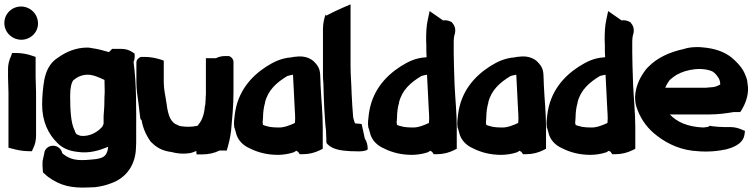

<svg xmlns="http://www.w3.org/2000/svg" viewBox="-25 -699 3471 884"><path d="M-5 -593C-5 -549 32 -516 73 -516C114 -516 150 -548 150 -591C150 -635 114 -669 72 -669C30 -669 -5 -636 -5 -593ZM12 -343C12 -318 14 -297 14 -273V-19L33 -14C52 -9 78 -3 105 -3H122L129 -19C137 -35 141 -54 141 -75V-273C141 -299 139 -320 139 -343V-437L121 -443C101 -450 76 -455 49 -455H31L25 -439C18 -424 12 -404 12 -382Z M169 -217C169 -140 197 -82 239 -41C261 -18 292 -4 330 0C387 9 433 -7 473 -23C470 8 459 23 437 29C423 33 410 35 392 36C327 42 297 36 262 7L260 1L259 -2L258 -5C244 -30 215 -33 197 -22C189 -17 180 -8 179 6L171 43V45C170 60 171 74 172 85L173 95L180 101C186 107 191 111 196 115C252 156 304 168 384 164C393 164 403 163 408 163H409H411C438 160 463 154 486 145C563 118 599 53 601 -18C601 -25 602 -33 602 -43V-88C602 -197 604 -310 590 -413C593 -420 595 -429 595 -438V-452L583 -460C569 -469 552 -474 533 -474H491L484 -466C483 -465 482 -466 477 -459C453 -466 425 -474 394 -478C391 -479 384 -480 377 -480C323 -480 278 -459 244 -435C205 -411 188 -375 179 -332C173 -296 169 -258 169 -217ZM298 -259C298 -295 304 -319 313 -330C330 -344 351 -355 379 -355C405 -355 432 -342 456 -331L457 -285C457 -274 457 -263 456 -254V-253V-252C456 -222 455 -195 452 -165V-163V-129C451 -126 449 -123 447 -117C428 -94 390 -68 345 -74C341 -75 334 -78 328 -81H327C326 -83 321 -90 319 -97V-99L318 -100C301 -133 298 -195 298 -259Z M603 -322C603 -287 608 -256 612 -228C615 -206 618 -177 621 -154L622 -151L627 -145C634 -105 650 -72 671 -44V-45L672 -44C694 -21 722 -4 765 1C790 8 819 11 847 6H849H851C862 3 870 0 879 -4C879 -2 879 7 880 12H887H904C935 12 962 6 986 -6H1013H1019C1027 -33 1035 -63 1039 -97C1044 -154 1050 -211 1050 -275V-415C1050 -425 1043 -435 1030 -441H1022H1013C997 -441 983 -438 969 -431H923V-270C923 -263 923 -259 922 -254V-252V-246C921 -234 921 -218 919 -211L918 -209V-207C915 -171 904 -143 889 -126L888 -125V-122C880 -119 879 -118 871 -118H870L869 -117C839 -113 810 -117 798 -120L797 -122H796C761 -133 749 -166 742 -221C737 -257 729 -287 729 -319V-420L711 -426C691 -432 667 -437 640 -437H631H623C610 -431 603 -422 603 -412Z M1054 -110H1055C1057 -102 1059 -95 1061 -89C1068 -55 1094 -29 1125 -16C1160 2 1204 14 1254 14C1277 14 1305 10 1328 2L1330 1L1333 -1C1335 -2 1336 -3 1339 -5L1347 0C1348 0 1347 0 1348 1L1355 11H1369C1398 11 1425 4 1447 -7L1461 -14V-110C1461 -177 1454 -242 1451 -306L1450 -335C1449 -369 1449 -388 1420 -416C1389 -445 1346 -439 1338 -438C1330 -438 1321 -436 1317 -435C1266 -431 1233 -412 1202 -393C1129 -346 1069 -276 1056 -172C1054 -153 1050 -132 1054 -111ZM1184 -136C1184 -138 1186 -146 1186 -159C1186 -182 1190 -209 1195 -224V-225V-227C1209 -284 1248 -319 1298 -349C1304 -351 1313 -353 1324 -355C1326 -322 1327 -292 1329 -258C1329 -241 1332 -211 1332 -198V-197V-196C1333 -181 1334 -169 1334 -154L1333 -135V-133C1310 -122 1282 -111 1257 -112H1256C1241 -112 1228 -113 1216 -115C1204 -118 1191 -121 1186 -124C1185 -128 1185 -131 1184 -136Z M1462 -350C1462 -338 1463 -327 1464 -315C1465 -277 1466 -239 1468 -200C1471 -168 1471 -133 1476 -98L1478 -41L1483 -35C1508 -9 1552 -5 1588 -3H1589L1628 -2C1649 -2 1667 -7 1668 -12C1668 -28 1665 -46 1655 -60L1640 -128L1622 -130C1618 -130 1614 -130 1610 -131C1606 -138 1604 -148 1601 -159C1598 -193 1596 -228 1594 -267C1593 -311 1589 -354 1589 -396V-679L1552 -663C1534 -655 1512 -645 1487 -632L1477 -627L1474 -632C1467 -613 1462 -590 1462 -565Z M1671 -110H1672C1674 -102 1676 -95 1678 -89C1685 -55 1711 -29 1742 -16C1777 2 1821 14 1871 14C1894 14 1922 10 1945 2L1947 1L1950 -1C1952 -2 1953 -3 1956 -5L1964 0C1965 0 1964 0 1965 1L1972 11H1986C2015 11 2042 4 2064 -7L2078 -14V-111C2078 -179 2071 -243 2068 -307L2067 -337C2066 -375 2064 -417 2064 -456V-509C2064 -518 2065 -522 2066 -532C2068 -540 2080 -569 2058 -593L2055 -597L2051 -599C2038 -605 2027 -607 2015 -605L1953 -648L1945 -610C1938 -580 1937 -549 1937 -516V-515V-514C1938 -499 1938 -483 1938 -467C1938 -459 1938 -452 1939 -441V-436C1939 -436 1937 -435 1934 -435C1884 -432 1850 -412 1819 -393C1746 -346 1686 -276 1673 -172C1671 -153 1667 -132 1671 -111ZM1801 -136C1801 -138 1803 -146 1803 -159C1803 -182 1807 -209 1812 -224V-225V-227C1826 -284 1865 -319 1915 -349C1921 -351 1930 -353 1941 -355C1943 -322 1944 -292 1946 -258C1946 -241 1949 -211 1949 -198V-197V-196C1950 -181 1951 -169 1951 -154L1950 -135V-133C1927 -122 1899 -111 1874 -112H1873C1858 -112 1845 -113 1833 -115C1821 -118 1808 -121 1803 -124C1802 -128 1802 -131 1801 -136Z M2082 -110H2083C2085 -102 2087 -95 2089 -89C2096 -55 2122 -29 2153 -16C2188 2 2232 14 2282 14C2305 14 2333 10 2356 2L2358 1L2361 -1C2363 -2 2364 -3 2367 -5L2375 0C2376 0 2375 0 2376 1L2383 11H2397C2426 11 2453 4 2475 -7L2489 -14V-110C2489 -177 2482 -242 2479 -306L2478 -335C2477 -369 2477 -388 2448 -416C2417 -445 2374 -439 2366 -438C2358 -438 2349 -436 2345 -435C2294 -431 2261 -412 2230 -393C2157 -346 2097 -276 2084 -172C2082 -153 2078 -132 2082 -111ZM2212 -136C2212 -138 2214 -146 2214 -159C2214 -182 2218 -209 2223 -224V-225V-227C2237 -284 2276 -319 2326 -349C2332 -351 2341 -353 2352 -355C2354 -322 2355 -292 2357 -258C2357 -241 2360 -211 2360 -198V-197V-196C2361 -181 2362 -169 2362 -154L2361 -135V-133C2338 -122 2310 -111 2285 -112H2284C2269 -112 2256 -113 2244 -115C2232 -118 2219 -121 2214 -124C2213 -128 2213 -131 2212 -136Z M2493 -110H2494C2496 -102 2498 -95 2500 -89C2507 -55 2533 -29 2564 -16C2599 2 2643 14 2693 14C2716 14 2744 10 2767 2L2769 1L2772 -1C2774 -2 2775 -3 2778 -5L2786 0C2787 0 2786 0 2787 1L2794 11H2808C2837 11 2864 4 2886 -7L2900 -14V-111C2900 -179 2893 -243 2890 -307L2889 -337C2888 -375 2886 -417 2886 -456V-509C2886 -518 2887 -522 2888 -532C2890 -540 2902 -569 2880 -593L2877 -597L2873 -599C2860 -605 2849 -607 2837 -605L2775 -648L2767 -610C2760 -580 2759 -549 2759 -516V-515V-514C2760 -499 2760 -483 2760 -467C2760 -459 2760 -452 2761 -441V-436C2761 -436 2759 -435 2756 -435C2706 -432 2672 -412 2641 -393C2568 -346 2508 -276 2495 -172C2493 -153 2489 -132 2493 -111ZM2623 -136C2623 -138 2625 -146 2625 -159C2625 -182 2629 -209 2634 -224V-225V-227C2648 -284 2687 -319 2737 -349C2743 -351 2752 -353 2763 -355C2765 -322 2766 -292 2768 -258C2768 -241 2771 -211 2771 -198V-197V-196C2772 -181 2773 -169 2773 -154L2772 -135V-133C2749 -122 2721 -111 2696 -112H2695C2680 -112 2667 -113 2655 -115C2643 -118 2630 -121 2625 -124C2624 -128 2624 -131 2623 -136Z M2899 -252C2899 -236 2901 -222 2905 -208C2920 -160 2948 -118 2985 -86C3031 -47 3090 -14 3163 -5C3214 1 3264 0 3310 -10H3312H3313C3345 -18 3397 -34 3403 -81L3405 -96L3389 -103C3377 -108 3359 -114 3338 -114H3309C3290 -114 3270 -116 3253 -118L3244 -120L3235 -115C3234 -115 3226 -113 3213 -112C3141 -115 3092 -137 3059 -172H3238C3281 -172 3317 -177 3353 -183H3383L3391 -195C3405 -219 3421 -256 3419 -296L3416 -321C3415 -333 3411 -344 3406 -355C3395 -383 3377 -403 3358 -421C3325 -454 3281 -472 3228 -479C3194 -484 3154 -484 3122 -473C3060 -460 3000 -433 2960 -391C2953 -385 2945 -375 2938 -364C2917 -333 2901 -297 2899 -253ZM3038 -295C3042 -305 3047 -315 3055 -326C3059 -332 3065 -336 3076 -345C3110 -372 3187 -393 3245 -374H3246C3259 -370 3270 -360 3280 -345C3287 -336 3290 -326 3291 -315V-310C3282 -305 3273 -300 3258 -298L3235 -296H3234C3229 -295 3224 -295 3217 -295Z"/></svg>

Font: SolarCharger
Style: 1050
Weight: 1000
Designer: Mew Too
Foundry: Cannot Into Space Fonts/KineticPlasma Fonts
Version: Version 1.100